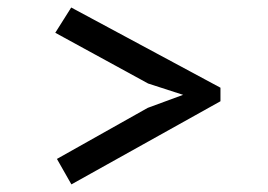

<svg xmlns="http://www.w3.org/2000/svg" viewBox="-20 -563 715 512"><path d="M567.9 -329.1V-293L170.4 -71.3L131.8 -139.2L374 -275.4L468.3 -310.1L375 -340.3L127.4 -475.6L169.9 -543Z"/></svg>

Font: PT Astra Sans
Style: Italic
Weight: 400
Italic angle: -16°
Designer: A.Korolkova, I. Chaeva
Foundry: ParaType Ltd
Version: Version 1.001; ttfautohint (v1.6)